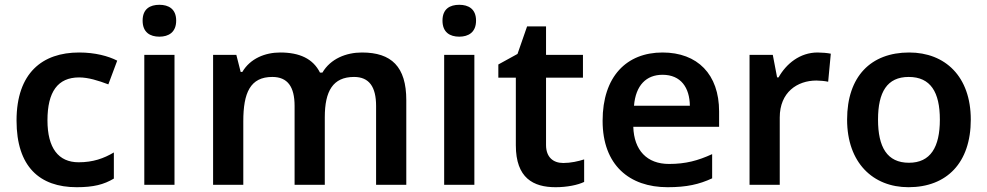

<svg xmlns="http://www.w3.org/2000/svg" viewBox="-20 -771 4119 801"><path d="M300 10C370 10 413 -1 455 -26V-135C413 -110 368 -94 308 -94C224 -94 178 -153 178 -269C178 -388 221 -448 310 -448C348 -448 390 -435 432 -419L469 -518C432 -537 377 -552 310 -552C157 -552 49 -467 49 -268C49 -76 145 10 300 10Z M645 -751C606 -751 575 -734 575 -685C575 -636 606 -618 645 -618C683 -618 715 -636 715 -685C715 -734 683 -751 645 -751ZM708 -542H582V0H708Z M1490 -552C1424 -552 1359 -526 1325 -468H1315C1286 -526 1230 -552 1149 -552C1086 -552 1024 -527 991 -471H984L966 -542H869V0H995V-265C995 -384 1024 -450 1116 -450C1180 -450 1209 -409 1209 -329V0H1335V-282C1335 -391 1369 -450 1457 -450C1520 -450 1549 -409 1549 -329V0H1675V-353C1675 -493 1613 -552 1490 -552Z M1896 -751C1857 -751 1826 -734 1826 -685C1826 -636 1857 -618 1896 -618C1934 -618 1966 -636 1966 -685C1966 -734 1934 -751 1896 -751ZM1959 -542H1833V0H1959Z M2330 -91C2288 -91 2258 -115 2258 -166V-447H2412V-542H2258V-661H2179L2139 -546L2059 -502V-447H2132V-165C2132 -28 2205 10 2298 10C2345 10 2390 1 2417 -12V-106C2392 -98 2361 -91 2330 -91Z M2744 -552C2594 -552 2494 -452 2494 -267C2494 -82 2606 10 2765 10C2845 10 2897 -2 2951 -27V-128C2892 -101 2841 -87 2771 -87C2679 -87 2625 -144 2622 -242H2980V-306C2980 -461 2890 -552 2744 -552ZM2744 -459C2821 -459 2857 -405 2858 -330H2625C2632 -415 2676 -459 2744 -459Z M3391 -552C3317 -552 3260 -505 3228 -448H3222L3204 -542H3107V0H3233V-281C3233 -386 3306 -435 3386 -435C3400 -435 3422 -433 3435 -430L3446 -547C3432 -550 3408 -552 3391 -552Z M4030 -272C4030 -452 3923 -552 3773 -552C3613 -552 3514 -452 3514 -272C3514 -92 3622 10 3770 10C3930 10 4030 -92 4030 -272ZM3643 -272C3643 -387 3681 -450 3771 -450C3862 -450 3901 -387 3901 -272C3901 -157 3862 -92 3772 -92C3681 -92 3643 -157 3643 -272Z"/></svg>

Font: Noto Sans Ol Chiki SemiBold
Style: Regular
Weight: 600
Designer: Monotype Design Team, Lewis McGuffie
Foundry: Monotype Imaging Inc.
Version: Version 2.003